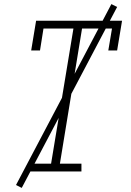

<svg xmlns="http://www.w3.org/2000/svg" viewBox="-20 -836 640 936"><path d="M118 0V-38H229L338 -697H192L175 -590H132L156 -735H575L551 -590H508L526 -697H380L272 -38H377V0ZM86 80 58 66 523 -816 551 -802Z"/></svg>

Font: Iosevka Slab XLtEx
Style: Italic
Weight: 200
Width: 7
Italic angle: -9°
Monospace: yes
Designer: Belleve Invis
Foundry: Belleve Invis
Version: Version 11.1.0; ttfautohint (v1.8.3)